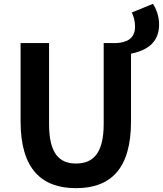

<svg xmlns="http://www.w3.org/2000/svg" viewBox="-20 -964 847 998"><path d="M665 -899C674 -881 682 -854 682 -827C682 -760 636 -744 586 -740H519V-320C519 -166 463 -114 375 -114C288 -114 235 -166 235 -320V-740H87V-333C87 -87 195 14 375 14C556 14 661 -87 661 -333V-685C749 -703 807 -746 807 -837C807 -879 792 -919 775 -944Z"/></svg>

Font: Source Han Sans Old Style Bold
Style: Regular
Weight: 700
Designer: Ryoko NISHIZUKA (kana & ideographs); Paul D. Hunt (Latin, Greek & Cyrillic); Wenlong ZHANG (bopomofo); Sandoll Communica
Foundry: Adobe Systems Incorporated
Version: Version 1.004;PS 1.004;hotconv 1.0.81;makeotf.lib2.5.63406